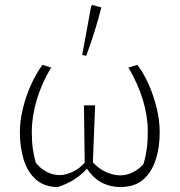

<svg xmlns="http://www.w3.org/2000/svg" viewBox="-20 -745 723 773"><path d="M213 8Q159 8 125 -22Q91 -52 75.5 -102Q60 -152 60 -214Q60 -257 71.5 -305.5Q83 -354 103.5 -400.5Q124 -447 151 -484L186 -473Q148 -411 128 -343Q108 -275 108 -214Q108 -174 112.5 -144Q117 -114 124 -90Q144 -65 169 -52.5Q194 -40 220 -40Q244 -40 272 -53Q300 -66 321 -90L318 -321H363L354 -91Q382 -62 411 -50.5Q440 -39 463 -39Q514 -39 557 -83Q566 -111 570.5 -143.5Q575 -176 575 -216Q575 -277 555.5 -342Q536 -407 497 -473L533 -484Q557 -453 577.5 -407.5Q598 -362 610.5 -311Q623 -260 623 -212Q623 -152 607 -102Q591 -52 556.5 -22Q522 8 464 8Q426 8 392 -8.5Q358 -25 330 -66Q309 -42 279.5 -23Q250 -4 213 8ZM327 -520 311 -524 347 -720 352 -725 388 -715Q363 -616 327 -520Z"/></svg>

Font: Piazzolla ExtraLight
Style: Regular
Weight: 200
Designer: Juan Pablo del Peral
Foundry: Huerta Tipografica
Version: Version 1.330